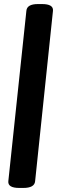

<svg xmlns="http://www.w3.org/2000/svg" viewBox="-20 -788 290 946"><path d="M75 138Q18 138 21 105L110 -735Q113 -768 167 -768H187Q244 -768 241 -735L153 105Q150 138 95 138Z"/></svg>

Font: Asap ExtraBold
Style: Italic
Weight: 800
Italic angle: -6°
Designer: Pablo Cosgaya
Foundry: Omnibus-Type
Version: Version 3.001; ttfautohint (v1.8.4.7-5d5b)